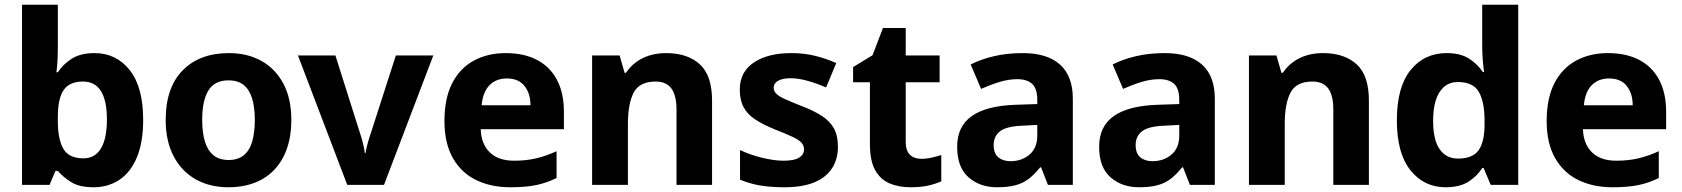

<svg xmlns="http://www.w3.org/2000/svg" viewBox="-20 -780 7095 810"><path d="M375 10Q315 10 280.5 -11.5Q246 -33 224 -59H214L189 0H73V-760H224V-583Q224 -552 222.5 -524Q221 -496 218 -475H224Q246 -509 283 -532.5Q320 -556 379 -556Q470 -556 527 -484.5Q584 -413 584 -274Q584 -181 558 -117.5Q532 -54 484.5 -22Q437 10 375 10ZM332 -112Q381 -112 406 -154Q431 -196 431 -276Q431 -436 330 -436Q273 -436 248.5 -400Q224 -364 224 -287V-269Q224 -192 247.5 -152Q271 -112 332 -112Z M943 10Q866 10 806.5 -23Q747 -56 713 -120Q679 -184 679 -274Q679 -410 750.5 -483Q822 -556 946 -556Q1023 -556 1082 -523.5Q1141 -491 1175 -428Q1209 -365 1209 -274Q1209 -184 1176.5 -120Q1144 -56 1084.5 -23Q1025 10 943 10ZM945 -105Q984 -105 1008.5 -125Q1033 -145 1044 -183Q1055 -221 1055 -274Q1055 -328 1043.5 -365Q1032 -402 1008 -421.5Q984 -441 944 -441Q885 -441 859 -398Q833 -355 833 -275Q833 -221 844.5 -183Q856 -145 880.5 -125Q905 -105 945 -105Z M1445 0 1237 -546H1395L1497 -224Q1501 -213 1505.5 -197Q1510 -181 1514 -164Q1518 -147 1519 -134H1522Q1524 -147 1528 -163.5Q1532 -180 1537 -196Q1542 -212 1546 -223L1650 -546H1808L1600 0Z M2133 10Q2052 10 1989.5 -20Q1927 -50 1891 -112.5Q1855 -175 1855 -269Q1855 -365 1887.5 -428.5Q1920 -492 1978.5 -524Q2037 -556 2114 -556Q2190 -556 2245 -527.5Q2300 -499 2329.5 -443.5Q2359 -388 2359 -308V-235H2008Q2010 -173 2046 -137.5Q2082 -102 2149 -102Q2200 -102 2242 -112Q2284 -122 2328 -142V-29Q2288 -9 2243.5 0.5Q2199 10 2133 10ZM2012 -336H2218Q2218 -385 2193 -417Q2168 -449 2118 -449Q2073 -449 2045 -420.5Q2017 -392 2012 -336Z M2478 0V-546H2594L2615 -473H2621Q2639 -500 2664.5 -518.5Q2690 -537 2721.5 -546.5Q2753 -556 2790 -556Q2880 -556 2932 -509Q2984 -462 2984 -356V0H2834V-318Q2834 -377 2812.5 -406.5Q2791 -436 2746 -436Q2678 -436 2653.5 -389.5Q2629 -343 2629 -256V0Z M3289 10Q3231 10 3187 2.5Q3143 -5 3102 -22V-147Q3146 -126 3197 -114Q3248 -102 3285 -102Q3331 -102 3351.5 -115Q3372 -128 3372 -150Q3372 -165 3362 -177Q3352 -189 3325 -202Q3298 -215 3249 -234Q3200 -254 3167 -275.5Q3134 -297 3117.5 -327Q3101 -357 3101 -402Q3101 -477 3160.5 -516.5Q3220 -556 3318 -556Q3371 -556 3416.5 -545Q3462 -534 3508 -514L3465 -411Q3427 -428 3387 -439Q3347 -450 3316 -450Q3282 -450 3263 -439.5Q3244 -429 3244 -410Q3244 -396 3254.5 -385Q3265 -374 3291.5 -362Q3318 -350 3366 -331Q3415 -312 3448 -290.5Q3481 -269 3498 -238.5Q3515 -208 3515 -161Q3515 -109 3490.5 -70.5Q3466 -32 3416 -11Q3366 10 3289 10Z M3821 10Q3772 10 3733.5 -6Q3695 -22 3672.5 -61.5Q3650 -101 3650 -172V-433H3579V-497L3661 -547L3705 -662H3801V-546H3944V-433H3801V-181Q3801 -145 3818.5 -127.5Q3836 -110 3866 -110Q3889 -110 3910.5 -115Q3932 -120 3951 -126V-15Q3927 -4 3895.5 3Q3864 10 3821 10Z M4186 10Q4114 10 4066 -32Q4018 -74 4018 -161Q4018 -247 4080 -290.5Q4142 -334 4265 -338L4356 -341V-358Q4356 -407 4334 -426.5Q4312 -446 4272 -446Q4235 -446 4196 -434Q4157 -422 4119 -405L4075 -508Q4118 -530 4173.5 -543Q4229 -556 4295 -556Q4398 -556 4452 -507.5Q4506 -459 4506 -364V0H4401L4372 -74H4368Q4345 -45 4320.5 -26Q4296 -7 4264 1.5Q4232 10 4186 10ZM4243 -100Q4291 -100 4323.5 -128Q4356 -156 4356 -208V-253L4299 -250Q4228 -248 4200 -227Q4172 -206 4172 -168Q4172 -133 4191.5 -116.5Q4211 -100 4243 -100Z M4785 10Q4713 10 4665 -32Q4617 -74 4617 -161Q4617 -247 4679 -290.5Q4741 -334 4864 -338L4955 -341V-358Q4955 -407 4933 -426.5Q4911 -446 4871 -446Q4834 -446 4795 -434Q4756 -422 4718 -405L4674 -508Q4717 -530 4772.5 -543Q4828 -556 4894 -556Q4997 -556 5051 -507.5Q5105 -459 5105 -364V0H5000L4971 -74H4967Q4944 -45 4919.5 -26Q4895 -7 4863 1.5Q4831 10 4785 10ZM4842 -100Q4890 -100 4922.5 -128Q4955 -156 4955 -208V-253L4898 -250Q4827 -248 4799 -227Q4771 -206 4771 -168Q4771 -133 4790.5 -116.5Q4810 -100 4842 -100Z M5249 0V-546H5365L5386 -473H5392Q5410 -500 5435.5 -518.5Q5461 -537 5492.5 -546.5Q5524 -556 5561 -556Q5651 -556 5703 -509Q5755 -462 5755 -356V0H5605V-318Q5605 -377 5583.5 -406.5Q5562 -436 5517 -436Q5449 -436 5424.5 -389.5Q5400 -343 5400 -256V0Z M6078 10Q5988 10 5930.5 -61.5Q5873 -133 5873 -272Q5873 -413 5931 -484.5Q5989 -556 6083 -556Q6141 -556 6177 -533Q6213 -510 6236 -476H6241Q6238 -494 6235.5 -526.5Q6233 -559 6233 -586V-760H6385V0H6269L6239 -71H6233Q6212 -37 6175 -13.5Q6138 10 6078 10ZM6131 -111Q6193 -111 6218 -146.5Q6243 -182 6243 -255V-271Q6243 -350 6219 -392Q6195 -434 6130 -434Q6081 -434 6053.5 -392Q6026 -350 6026 -270Q6026 -190 6053.5 -150.5Q6081 -111 6131 -111Z M6783 10Q6702 10 6639.5 -20Q6577 -50 6541 -112.5Q6505 -175 6505 -269Q6505 -365 6537.5 -428.5Q6570 -492 6628.5 -524Q6687 -556 6764 -556Q6840 -556 6895 -527.5Q6950 -499 6979.5 -443.5Q7009 -388 7009 -308V-235H6658Q6660 -173 6696 -137.5Q6732 -102 6799 -102Q6850 -102 6892 -112Q6934 -122 6978 -142V-29Q6938 -9 6893.5 0.5Q6849 10 6783 10ZM6662 -336H6868Q6868 -385 6843 -417Q6818 -449 6768 -449Q6723 -449 6695 -420.5Q6667 -392 6662 -336Z"/></svg>

Font: Noto Sans Symbols
Style: Bold
Weight: 700
Version: Version 2.002